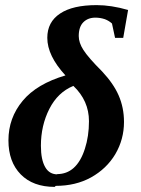

<svg xmlns="http://www.w3.org/2000/svg" viewBox="-20 -717 552 751"><path d="M198 10 194 14Q109 14 61 -35Q13 -84 13 -168Q13 -256 69 -323Q124 -389 236 -422Q165 -499 165 -569Q165 -631 215 -664Q264 -697 358 -697Q415 -697 481 -678L462 -569H430L418 -625Q406 -636 390 -642Q372 -648 353 -648Q324 -648 306 -630Q288 -612 288 -576Q288 -550 306 -522Q325 -492 379 -438Q424 -390 444 -344Q465 -296 465 -240Q465 -172 431 -114Q397 -57 336 -23Q276 10 198 10ZM205 -35 203 -36Q241 -36 268 -60Q296 -85 312 -135Q328 -184 328 -243Q328 -323 267 -381Q206 -356 173 -291Q140 -226 140 -147Q140 -92 157 -63Q173 -35 205 -35Z"/></svg>

Font: Libra Serif Modern
Style: Bold Italic
Weight: 700
Italic angle: -12°
Designer: Stefan Peev, Context Ltd
Foundry: Stefan Peev, Context Ltd
Version: Version 1.000